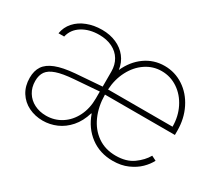

<svg xmlns="http://www.w3.org/2000/svg" viewBox="-106 -749 1095 973"><g transform="rotate(30 442.0 -263.0)"><path d="M414.6 -143.6H412.1Q396.5 -91.3 366.2 -56.6Q335.9 -22 297.1 -5.1Q258.3 11.7 216.8 11.7Q171.9 11.7 134 -6.8Q96.2 -25.4 74 -60.8Q51.8 -96.2 51.8 -144.5Q51.8 -185.5 70.1 -212.9Q88.4 -240.2 129.6 -256.3Q170.9 -272.5 240.2 -278.3Q280.8 -281.7 394.5 -290V-377.9Q394.5 -417 376.7 -446.8Q358.9 -476.6 325.9 -492.7Q293 -508.8 249 -508.8Q191.4 -508.8 150.1 -483.2Q108.9 -457.5 98.6 -412.1H65.4Q71.8 -450.7 97.4 -479.2Q123 -507.8 162.6 -522.9Q202.1 -538.1 249 -538.1Q295.4 -538.1 332.8 -521.7Q370.1 -505.4 393.8 -475.1Q417.5 -444.8 423.3 -403.8Q451.2 -466.3 501.7 -502.2Q552.2 -538.1 615.2 -538.1Q675.8 -538.1 725.8 -505.1Q775.9 -472.2 804.9 -414.3Q834 -356.4 834 -285.2V-260.7H424.8Q425.3 -192.4 449.5 -137.7Q473.6 -83 518.8 -51.3Q564 -19.5 626 -19.5Q687.5 -19.5 727.3 -48.1Q767.1 -76.7 787.1 -112.3L814.5 -98.6Q801.3 -72.3 776.1 -47.6Q751 -22.9 712.9 -6.1Q674.8 10.7 626 10.7Q550.3 10.7 494.9 -30.8Q439.5 -72.3 414.6 -143.6ZM218.8 -18.6Q268.1 -18.6 308.3 -44.4Q348.6 -70.3 371.6 -116.5Q394.5 -162.6 394.5 -220.7V-261.2L351.6 -257.8Q264.2 -250.5 249 -250Q185.5 -245.1 149.9 -232.9Q114.3 -220.7 99.1 -199.5Q84 -178.2 84 -144.5Q84 -106.9 101.6 -78.4Q119.1 -49.8 149.9 -34.2Q180.7 -18.6 218.8 -18.6ZM802.7 -291Q802.7 -350.6 777.8 -400.4Q752.9 -450.2 710 -479Q667 -507.8 615.2 -507.8Q564.9 -507.8 522.7 -479.5Q480.5 -451.2 454.6 -401.6Q428.7 -352.1 425.3 -291Z"/></g></svg>

Font: Pretendard Std Thin
Style: Regular
Weight: 100
Designer: Base glyphs from Inter by Rasmus Andersson; Hangeul glyphs from Noto Sans CJK(Source Han Sans) by Jang Soo-young and Kan
Foundry: Kil Hyung-jin
Version: Version 1.309